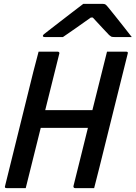

<svg xmlns="http://www.w3.org/2000/svg" viewBox="-20 -965 696 985"><path d="M463 0H365Q360 0 358 -3.5Q356 -7 357 -11Q375 -85 394 -159.5Q413 -234 431 -309H189Q170 -232 150.5 -154.5Q131 -77 112 0H14Q2 0 6 -11Q42 -157 78.5 -304Q115 -451 151 -597Q158 -623 164.5 -648.5Q171 -674 178 -700H276Q281 -700 283.5 -696.5Q286 -693 284 -689Q266 -617 248 -544.5Q230 -472 212 -400H454Q473 -475 491.5 -550Q510 -625 529 -700H627Q639 -700 635 -689Q599 -544 562.5 -398Q526 -252 490 -106Q483 -78 476 -51Q469 -24 463 0ZM407 -945H509Q516 -945 521 -942Q526 -939 537 -925Q546 -914 566.5 -888.5Q587 -863 611 -832.5Q635 -802 656 -775H567Q555 -775 551 -777Q547 -779 540 -785Q528 -797 507.5 -819.5Q487 -842 456 -875H446Q401 -843 366 -818.5Q331 -794 303 -775H210Q199 -775 200 -782Q201 -786 206 -790Q211 -794 229 -808Q251 -825 284.5 -851Q318 -877 352 -903Q386 -929 407 -945Z"/></svg>

Font: Recursive Mn Lnr St Med
Style: Italic
Weight: 500
Italic angle: -15°
Monospace: yes
Version: Version 1.079;hotconv 1.0.112;makeotfexe 2.5.65598; ttfautoh